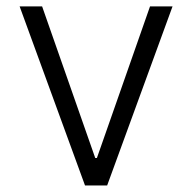

<svg xmlns="http://www.w3.org/2000/svg" viewBox="-20 -565 585 585"><path d="M505.7 -545.5H437.1L275.2 -83.5H270.2L108.3 -545.5H39.8L239 0H306.5Z"/></svg>

Font: TID UI Light
Style: Regular
Weight: 300
Designer: The TID Project Authors
Foundry: Bakken & Bæck
Version: Version 1.001;hotconv 1.0.109;makeotfexe 2.5.65596